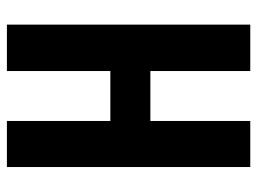

<svg xmlns="http://www.w3.org/2000/svg" viewBox="-112 -614 727 542"><g transform="rotate(90 251.0 -343.5)"><path d="M50 0V-687H181V-405H322V-687H452V0H322V-292H181V0Z"/></g></svg>

Font: Archivo ExtraCondensed
Style: Bold
Weight: 700
Width: 2
Designer: Hector Gatti
Foundry: Omnibus-Type
Version: Version 2.001